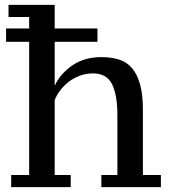

<svg xmlns="http://www.w3.org/2000/svg" viewBox="-20 -770 701 790"><path d="M5 -653H100V-700H15V-750H205V-653H381V-598H205V-419H206Q229 -468 278.5 -501.5Q328 -535 397 -535Q436 -535 468 -525.5Q500 -516 522 -491Q544 -466 556 -424Q568 -382 568 -317V-50H642V0H397V-50H463V-296Q463 -379 441 -423.5Q419 -468 363 -468Q333 -468 307 -458Q281 -448 261 -432Q241 -416 226.5 -396.5Q212 -377 205 -358V-50H271V0H26V-50H100V-598H5Z"/></svg>

Font: PT Serif Caption
Style: Regular
Weight: 400
Designer: A.Korolkova, O.Umpeleva, V.Yefimov
Foundry: ParaType Ltd
Version: Version 1.000W OFL